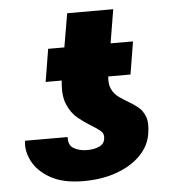

<svg xmlns="http://www.w3.org/2000/svg" viewBox="-50 -710 700 766"><g transform="rotate(-5 300.0 -326.5)"><path d="M350.6 -152.3Q354 -171.4 339.4 -183.6Q324.7 -195.8 303.2 -208.5Q278.8 -223.1 252.9 -243.9Q227.1 -264.6 211.2 -300.8Q195.3 -336.9 202.1 -397.5H137.7L159.2 -528.3H224.1L247.1 -663.1H431.6L409.2 -528.3H499L477.5 -397.5H388.2Q385.3 -365.7 394.8 -346.4Q404.3 -327.1 420.9 -314.7Q437.5 -302.2 456.5 -291.5Q477.5 -279.3 496.6 -264.4Q515.6 -249.5 525.1 -224.1Q534.7 -198.7 527.3 -155.3Q520 -108.4 483.9 -71Q447.8 -33.7 388.9 -12Q330.1 9.8 253.9 9.8Q173.8 9.8 123.3 -18.3Q72.8 -46.4 51 -88.4Q29.3 -130.4 35.2 -170.9H206.1Q203.6 -137.7 226.3 -125Q249 -112.3 278.3 -112.3Q307.6 -112.3 327.9 -121.6Q348.1 -130.9 350.6 -152.3Z"/></g></svg>

Font: Inter Black
Style: Italic
Weight: 900
Italic angle: -9.39999°
Designer: Rasmus Andersson
Foundry: rsms
Version: Version 4.000;git-a52131595